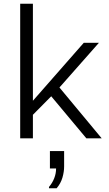

<svg xmlns="http://www.w3.org/2000/svg" viewBox="-20 -740 583 1027"><path d="M88 0V-720H156V-201L428 -511H509L298 -272L524 0H442L254 -225L156 -126V0ZM242 267V260Q260 239 270 213.5Q280 188 280 161H247V68H323V150Q323 179 314 210Q305 241 283 267Z"/></svg>

Font: Chivo Medium ExtraLight
Style: Regular
Weight: 250
Version: Version 2.002